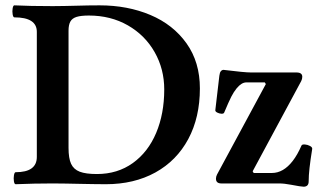

<svg xmlns="http://www.w3.org/2000/svg" viewBox="-20 -686 1196 718"><path d="M38.6 -42Q117.7 -42 117.7 -99.1V-566.9Q117.7 -621.1 33.7 -621.1Q29.3 -621.1 27.3 -632.3Q25.4 -643.6 27.3 -654.8Q29.3 -666 33.7 -666Q91.3 -663.1 177.2 -663.1Q199.2 -663.1 221.2 -663.6Q243.2 -664.1 265.1 -664.6Q308.6 -666 352.5 -666Q457 -666 542.2 -630.1Q627.4 -594.2 677.5 -523.9Q727.5 -453.6 727.5 -355.5Q727.5 -247.1 684.1 -166Q640.6 -85 561 -41Q481.4 2.9 375.5 2.9Q351.1 2.9 326.2 2.4Q301.3 2 276.4 1.5Q251.5 1 226.8 0.5Q202.1 0 177.2 0Q108.4 0 38.6 2.9Q33.7 2.9 32 -8.3Q30.3 -19.5 32.2 -30.8Q34.2 -42 38.6 -42ZM594.2 -351.6Q594.2 -427.7 558.3 -491Q522.5 -554.2 458.3 -591.1Q394 -627.9 312.5 -627.9Q282.7 -627.9 266.4 -622.8Q250 -617.7 243.2 -605.5Q236.3 -593.3 236.3 -571.3V-132.8Q236.3 -94.2 245.8 -73.5Q255.4 -52.7 278.1 -43.9Q300.8 -35.2 342.3 -35.2Q419.4 -35.2 476.6 -76.2Q533.7 -117.2 564 -189Q594.2 -260.7 594.2 -351.6ZM1068.4 4.9Q1055.7 2.4 1044.4 1.2Q1033.2 0 1023.4 0H807.6Q797.9 0 792.7 -4.4Q787.6 -8.8 787.6 -18.1Q787.6 -25.4 791.5 -33.2L974.1 -371.6L970.2 -377.9H901.4Q892.1 -377.9 883.1 -372.3Q874 -366.7 865.2 -356Q854 -342.3 844.7 -324Q835.4 -305.7 818.4 -265.1Q816.4 -260.3 808.1 -260.7Q799.8 -261.2 792.2 -265.1Q784.7 -269 785.2 -273.9L800.3 -402.8Q800.3 -404.8 800.8 -405.3Q801.8 -414.6 805.7 -419.4Q809.6 -424.3 815.4 -424.8Q894.5 -415 918.5 -415H1088.4Q1110.4 -415 1110.4 -398.9Q1110.4 -390.6 1106.4 -382.8L924.8 -45.4L928.7 -39.1H996.6Q1018.1 -39.1 1037.6 -50.3Q1057.1 -61.5 1074.7 -84.2Q1092.3 -106.9 1107.4 -141.6Q1109.4 -146.5 1119.9 -145.8Q1130.4 -145 1139.4 -140.1Q1148.4 -135.3 1147.5 -128.9Q1140.6 -86.4 1137.5 -57.9Q1134.3 -29.3 1134.3 -7.8Q1134.3 12.2 1115.2 12.2Q1110.4 12.2 1098.6 10.3Q1086.9 8.3 1068.4 4.9Z"/></svg>

Font: Junicode Two Beta VF
Style: Regular
Weight: 400
Designer: Peter S. Baker
Foundry: Briery Creek Software
Version: Version 1.031 beta; ttfautohint (v1.8.1.43-b0c9)